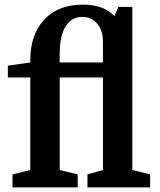

<svg xmlns="http://www.w3.org/2000/svg" viewBox="-20 -810 692 830"><path d="M338 -790Q383 -790 418 -777.5Q453 -765 474 -740L492 -780H552V-75L629 -56V0H358V-56L425 -75V-475H238V-75L316 -56V0H34V-56L111 -75V-475H14V-526L111 -540V-550Q111 -661 171.5 -725.5Q232 -790 338 -790ZM238 -575V-540H425V-630Q425 -680 399.5 -708.5Q374 -737 336 -737Q290 -737 264 -696.5Q238 -656 238 -575Z"/></svg>

Font: Domine
Style: Bold
Weight: 700
Designer: Pablo Impallari, Rodrigo Fuenzalida, Brenda Gallo
Foundry: Pablo Impallari, Rodrigo Fuenzalida, Brenda Gallo
Version: Version 2.000